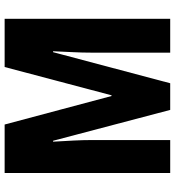

<svg xmlns="http://www.w3.org/2000/svg" viewBox="17 -771 754 828"><g transform="rotate(-90 394.0 -357.0)"><path d="M334 0 201 -505H197Q200 -456 202 -415Q204 -374 204 -341V0H62V-714H271L394 -253H397L519 -714H727V0H581V-343Q581 -379 583 -418.5Q585 -458 587 -505H583L449 0Z"/></g></svg>

Font: Noto Sans Lao Looped ExtraCondensed ExtraBold
Style: Regular
Weight: 800
Width: 2
Designer: Mark Frömberg, Ben Mitchell
Foundry: The Fontpad Ltd
Version: Version 1.002; ttfautohint (v1.8.4.7-5d5b)